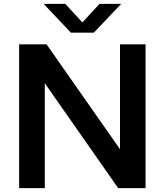

<svg xmlns="http://www.w3.org/2000/svg" viewBox="-20 -968 848 988"><path d="M78.5 0V-740H219.5L623.5 -163H597.5V-740H729V0H588L184.5 -577H210.5V0ZM345 -800 204.5 -948H316L417 -838.5H391L492 -948H603.5L463 -800Z"/></svg>

Font: Encode Sans SC SemiExpanded SemiBold
Style: Regular
Weight: 600
Width: 6
Designer: Multiple Designers
Foundry: Impallari Type
Version: Version 3.002